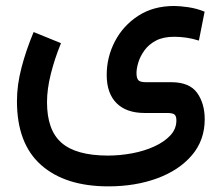

<svg xmlns="http://www.w3.org/2000/svg" viewBox="-20 -395 761 658"><path d="M189 -247.1Q167 -193.4 154.1 -141.4Q141.1 -89.4 141.1 -44.9Q141.1 50.8 190.7 94.2Q240.2 137.7 348.6 138.2Q391.1 138.2 432.9 130.4Q474.6 122.6 508.8 106.9Q543 91.3 563.7 69.1Q584.5 46.9 584.5 17.6Q584.5 3.4 578.4 -2.2Q572.3 -7.8 552.2 -7.8H475.6Q413.1 -7.8 379.4 -41.5Q345.7 -75.2 345.7 -138.2Q345.7 -199.2 373.8 -253.2Q401.9 -307.1 453.6 -340.8Q505.4 -374.5 577.1 -374.5Q595.2 -374.5 624.5 -370.4Q653.8 -366.2 681.2 -355L661.6 -255.9Q640.6 -262.7 618.7 -265.9Q596.7 -269 577.1 -269Q539.6 -269 514.6 -255.9Q489.7 -242.7 475.1 -222.4Q460.4 -202.1 454.1 -181.2Q447.8 -160.2 447.8 -144.5Q447.8 -127.4 453.9 -120.4Q460 -113.3 480.5 -113.3H568.4Q629.9 -112.8 655.8 -76.4Q681.6 -40 681.6 13.7Q681.6 85.4 637.7 137Q593.8 188.5 518.8 216.1Q443.8 243.7 351.1 243.7Q203.6 243.7 120.8 170.4Q38.1 97.2 38.1 -48.3Q38.1 -103.5 53.5 -162.6Q68.8 -221.7 95.2 -285.2Z"/></svg>

Font: Vazir Medium FD
Style: Medium-FD
Weight: 500
Designer: Saber Rastikerdar
Foundry: Saber Rastikerdar
Version: Version 30.0.0